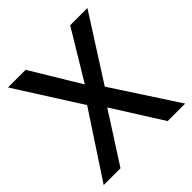

<svg xmlns="http://www.w3.org/2000/svg" viewBox="-188 -850 993 993"><g transform="rotate(-45 309.0 -353.5)"><path d="M11 0 243 -353 18 -707H147L310 -437L473 -707H599L375 -356L607 0H479L308 -271L134 0Z"/></g></svg>

Font: Onest Medium
Style: Regular
Weight: 500
Designer: Dmitri Voloshin, Andrey Kudryavtsev
Foundry: Dmitri Voloshin, Andrey Kudryavtsev
Version: Version 1.000;gftools[0.9.33]